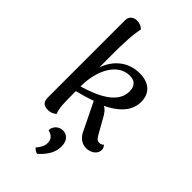

<svg xmlns="http://www.w3.org/2000/svg" viewBox="-291 -811 1129 1129"><g transform="rotate(45 273.5 -246.0)"><path d="M509 -77C500 -67 488 -65 481 -65C463 -65 455 -76 441 -101L388 -195C375 -216 363 -232 346 -238C417 -271 486 -326 486 -409C486 -476 445 -523 361 -523C266 -523 198 -465 168 -379V-537C171 -600 169 -639 183 -710C175 -718 158 -731 131 -731C101 -731 78 -713 79 -681V-42C79 -11 89 12 130 12C158 12 173 1 184 -8C170 -46 169 -66 169 -183C202 -191 242 -202 284 -217L365 -51C382 -10 413 12 449 12C487 12 522 -12 522 -46C522 -56 518 -67 509 -77ZM169 -222C169 -365 234 -472 329 -472C366 -472 394 -454 394 -404C394 -306 277 -253 169 -222ZM279 34C241 34 218 65 218 93C239 99 268 109 268 150C268 174 257 195 236 219C245 229 255 236 269 239C322 192 340 148 340 108C340 52 308 34 279 34Z"/></g></svg>

Font: Arima Koshi Medium
Style: Regular
Weight: 500
Designer: Joana Correia and Natanael Gama
Foundry: NDISCOVER
Version: Version 1.019;PS 001.019;hotconv 1.0.88;makeotf.lib2.5.64775